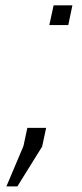

<svg xmlns="http://www.w3.org/2000/svg" viewBox="-20 -543 300 703"><path d="M134.3 -6.3 43.5 139.6H3.4L65.9 -8.3L80.1 -74.7H148.9ZM230 -451.2H160.6L176.3 -523.4H245.1Z"/></svg>

Font: Ufes Sans Light
Style: Italic
Weight: 200
Designer: Ricardo Esteves & Thais Bronze
Foundry: ProDesignUfes - Ricardo Esteves, Thais Bronze
Version: Version 2.0